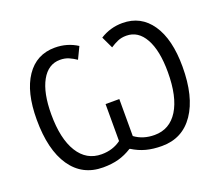

<svg xmlns="http://www.w3.org/2000/svg" viewBox="-114 -837 1167 1012"><g transform="rotate(-20 469.5 -330.5)"><path d="M654.8 -601.6Q627.4 -601.6 606.2 -592.3Q585 -583 564.5 -569.3L533.2 -635.3Q590.3 -671.4 658.2 -671.4Q761.7 -671.4 820.1 -586.2Q878.4 -501 878.4 -347.2Q878.4 -179.2 814.2 -85Q750 9.3 634.3 9.3Q585.4 9.3 546.4 -1Q507.3 -11.2 469.7 -34.7H466.3Q429.7 -11.7 391.4 -1.2Q353 9.3 304.7 9.3Q188.5 9.3 124.5 -84Q60.5 -177.2 60.5 -347.2Q60.5 -501 118.2 -586.2Q175.8 -671.4 279.3 -671.4Q348.6 -671.4 404.8 -635.3L373 -569.3Q353 -583 331.8 -592.3Q310.5 -601.6 283.2 -601.6Q216.8 -601.6 179.4 -534.4Q142.1 -467.3 142.1 -346.7Q142.1 -210 189 -134.3Q235.8 -58.6 320.8 -58.6Q383.8 -58.6 429.7 -92.8V-300.3H506.8V-92.8Q553.2 -58.6 617.7 -58.6Q702.6 -58.6 749.3 -133.5Q795.9 -208.5 795.9 -346.7Q795.9 -467.8 758.5 -534.7Q721.2 -601.6 654.8 -601.6Z"/></g></svg>

Font: Bpm'online Open Sans
Style: Regular
Weight: 400
Foundry: Ascender Corporation
Version: Version 1.10